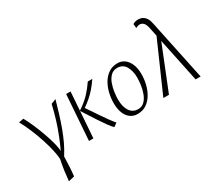

<svg xmlns="http://www.w3.org/2000/svg" viewBox="-146 -1070 1921 1659"><g transform="rotate(-30 814.5 -241.0)"><path d="M11 -441 59 -450Q85 -404 110 -345Q135 -286 155.5 -227.5Q176 -169 188 -120.5Q200 -72 199 -46Q226 -103 250 -163.5Q274 -224 295.5 -292.5Q317 -361 335 -439L384 -458Q365 -391 346 -328.5Q327 -266 305.5 -207.5Q284 -149 258.5 -95Q233 -41 201 9Q200 65 197 113.5Q194 162 189 201L130 215Q135 165 141 118.5Q147 72 160 11Q159 -25 147 -79Q135 -133 114.5 -196.5Q94 -260 67.5 -323.5Q41 -387 11 -441Z M704 6Q698 0 688.5 -10Q679 -20 660 -46Q641 -72 607 -123.5Q573 -175 517 -263L498 0H454L486 -450H530L517 -266Q522 -269 526 -271.5Q530 -274 534 -277Q590 -316 628 -356.5Q666 -397 702 -450H747Q718 -407 689.5 -374.5Q661 -342 631 -316Q601 -290 565 -265Q614 -192 644.5 -147.5Q675 -103 692.5 -78.5Q710 -54 720.5 -41.5Q731 -29 739 -19Z M936 9Q896 9 865.5 -13Q835 -35 818.5 -76.5Q802 -118 802 -176Q802 -224 813.5 -273.5Q825 -323 849.5 -365Q874 -407 912 -433Q950 -459 1002 -459Q1041 -459 1071 -437Q1101 -415 1118.5 -373.5Q1136 -332 1136 -274Q1136 -226 1124.5 -176.5Q1113 -127 1088.5 -85Q1064 -43 1026.5 -17Q989 9 936 9ZM960 -25Q999 -25 1024 -50Q1049 -75 1063.5 -113.5Q1078 -152 1083.5 -193Q1089 -234 1089 -266Q1089 -334 1062 -379.5Q1035 -425 979 -425Q940 -425 914.5 -399.5Q889 -374 875 -335Q861 -296 855.5 -255Q850 -214 850 -184Q850 -111 879 -68Q908 -25 960 -25Z M1518 0 1396 -584Q1388 -622 1372 -637.5Q1356 -653 1335 -653Q1325 -653 1315 -649.5Q1305 -646 1296 -640L1292 -682Q1303 -690 1316.5 -693.5Q1330 -697 1346 -697Q1370 -697 1389 -687Q1408 -677 1421.5 -656.5Q1435 -636 1441 -605L1568 0ZM1196 0 1417 -502 1434 -454 1252 0Z"/></g></svg>

Font: Ancizar Sans Thin
Style: Italic
Weight: 100
Italic angle: -4°
Designer: Cesar Puertas, Viviana Monsalve, Julian Moncada, Julian Prieto, Jose Castro, Mariel Hernandez, Felipe Aragon, Sara Alarc
Version: Version 8.100